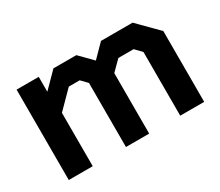

<svg xmlns="http://www.w3.org/2000/svg" viewBox="-94 -707 1049 916"><g transform="rotate(-30 430.5 -249.0)"><path d="M60 -498H182V-416L263 -498H389L457 -429L525 -498H699L806 -390V0H674V-351L640 -386H556L503 -333V0H375V-353L343 -386H283L192 -294V0H60Z"/></g></svg>

Font: Chakra Petch
Style: Bold
Weight: 700
Designer: Katatrad Aksorn Co.,Ltd.
Foundry: Cadson Demak Co.,Ltd.
Version: Version 1.000; ttfautohint (v1.6)